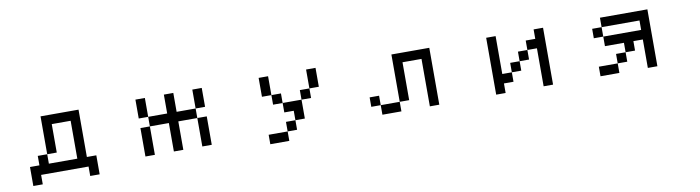

<svg xmlns="http://www.w3.org/2000/svg" viewBox="-28 -982 6056 1662"><g transform="rotate(-10 3000.0 -150.5)"><path d="M333 -26.4H583V-359.4H417V-109.4H333ZM167 -26.4H250V-109.4H333V-442.4H667V-26.4H750V140.6H667V57.6H250V140.6H167Z M1167 -276.4V-442.4H1250V-276.4H1417V-442.4H1500V-276.4H1667V-442.4H1750V-276.4H1667V-192.4H1750V57.6H1667V-192.4H1500V57.6H1417V-192.4H1250V-276.4ZM1167 57.6V-192.4H1250V57.6Z M2250 -276.4V-442.4H2333V-276.4H2417V-192.4H2583V-276.4H2667V-442.4H2750V-276.4H2667V-192.4H2583V-26.4H2500V-109.4H2417V-192.4H2333V-276.4ZM2500 -26.4V57.6H2417V-26.4ZM2417 57.6V140.6H2250V57.6Z M3167 -26.4V-109.4H3250V-26.4ZM3417 -26.4V57.6H3250V-26.4ZM3417 -26.4V-442.4H3750V57.6H3667V-359.4H3500V-26.4Z M4250 57.6V-442.4H4333V-109.4H4417V-192.4H4500V-276.4H4583V-359.4H4667V-442.4H4750V57.6H4667V-276.4H4583V-192.4H4500V-109.4H4417V-26.4H4333V57.6Z M5167 -276.4V-359.4H5250V-276.4ZM5250 -276.4H5583V-359.4H5250V-442.4H5667V57.6H5583V-192.4H5500V-109.4H5417V-26.4H5333V-109.4H5417V-192.4H5250ZM5333 -26.4V57.6H5167V-26.4Z"/></g></svg>

Font: KH Dot Kodenmachou 12
Style: Regular
Weight: 400
Designer: Original version for X68000 by Keitarou Hiraki (http://hp.vector.co.jp/authors/VA000874/) / TrueType conversion by Homem
Version: Version 1.00.20150527